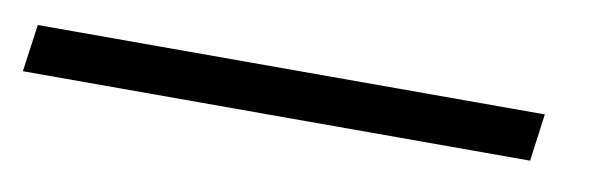

<svg xmlns="http://www.w3.org/2000/svg" viewBox="-78 -27 601 190"><g transform="rotate(10 222.5 68.0)"><path d="M460.7 44.5 454.3 92.1H-55.4L-48.8 44.5Z"/></g></svg>

Font: Merriweather 7pt Light
Style: Italic
Weight: 300
Italic angle: -7.8°
Designer: Eben Sorkin
Foundry: Eben Sorkin
Version: Version 2.200;gftools[0.9.31]